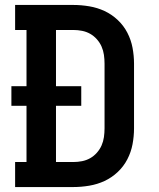

<svg xmlns="http://www.w3.org/2000/svg" viewBox="-20 -755 640 775"><path d="M276 0H41V-101H87V-328H26V-407H87V-634H41V-735H276Q308 -735 340.5 -729.5Q373 -724 402 -710.5Q431 -697 455 -674.5Q479 -652 494 -623Q509 -594 515 -562Q521 -530 521 -498V-237Q521 -205 515 -173Q509 -141 494 -112Q479 -83 455 -60.5Q431 -38 402 -24.5Q373 -11 340.5 -5.5Q308 0 276 0ZM206 -101H276Q294 -101 311.5 -104.5Q329 -108 344 -116.5Q359 -125 371 -138.5Q383 -152 390 -168Q397 -184 399.5 -201.5Q402 -219 402 -237V-498Q402 -516 399.5 -533.5Q397 -551 390 -567Q383 -583 371 -596.5Q359 -610 344 -618.5Q329 -627 311.5 -630.5Q294 -634 276 -634H206V-407H308V-328H206Z"/></svg>

Font: Iosevka HT Extended
Style: Bold
Weight: 700
Width: 7
Monospace: yes
Designer: Belleve Invis
Foundry: Belleve Invis
Version: Version 32.3.0; ttfautohint (v1.8.4)